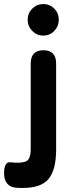

<svg xmlns="http://www.w3.org/2000/svg" viewBox="-87 -729 368 944"><path d="M27 195Q19 195 10.5 195Q2 195 -7 194Q-37 192 -52 173Q-67 154 -67 124Q-67 64 -34 69Q-26 70 -17.5 70.5Q-9 71 -1 71Q39 71 51.5 56.5Q64 42 64 5V-416Q64 -482 127 -482Q189 -482 189 -416V5Q189 106 152 150.5Q115 195 27 195ZM126 -554Q94 -554 71.5 -577Q49 -600 49 -632Q49 -664 71.5 -686.5Q94 -709 126 -709Q158 -709 180 -686.5Q202 -664 202 -632Q202 -600 180 -577Q158 -554 126 -554Z"/></svg>

Font: Zen Maru Gothic Black
Style: Regular
Weight: 900
Designer: Yoshimichi Ohira
Foundry: Positype
Version: Version 1.001